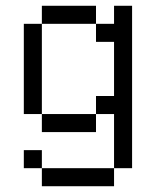

<svg xmlns="http://www.w3.org/2000/svg" viewBox="-20 -520 540 665"><path d="M312.5 -437.5H125V-500H312.5ZM62.5 0H125V62.5H62.5ZM62.5 -437.5H125V-125H62.5ZM125 62.5H375V125H125ZM125 -125H312.5V-62.5H125ZM312.5 -187.5H375V-375H312.5V-437.5H375V-500H437.5V62.5H375V-125H312.5Z"/></svg>

Font: 寒蝉点阵体 16px
Style: Regular
Weight: 400
Designer: Designed by Warren2060
Foundry: ChillType
Version: Version 1.000